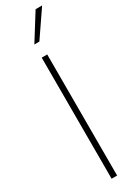

<svg xmlns="http://www.w3.org/2000/svg" viewBox="-247 -953 707 971"><g transform="rotate(-30 107.0 -467.5)"><path d="M112.3 0H80.1V-707H112.3ZM175.8 -934.6H213.9L110.4 -783.2H81.1Z"/></g></svg>

Font: Pretendard JP Thin
Style: Regular
Weight: 100
Designer: Base glyphs from Inter by Rasmus Andersson; Hangeul glyphs from Noto Sans CJK(Source Han Sans) by Jang Soo-young and Kan
Foundry: Kil Hyung-jin
Version: Version 1.309